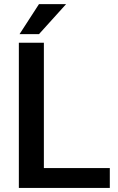

<svg xmlns="http://www.w3.org/2000/svg" viewBox="-20 -920 580 940"><path d="M517.6 -97.2V0H72.3V-710.9H194.8V-97.2ZM75.7 -752.9 170.9 -899.9H303.7L170.9 -752.9Z"/></svg>

Font: Vazirmatn FD Medium
Style: Regular
Weight: 500
Designer: Saber Rastikerdar
Foundry: Saber Rastikerdar
Version: Version 33.003